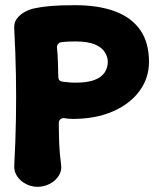

<svg xmlns="http://www.w3.org/2000/svg" viewBox="-20 -706 604 741"><path d="M125 15Q102 15 81 4.5Q60 -6 47 -24.5Q34 -43 35 -66Q40 -161 41.5 -245.5Q43 -330 41.5 -415Q40 -500 35 -594Q33 -618 45.5 -634.5Q58 -651 78.5 -661.5Q99 -672 119 -675Q143 -680 177.5 -683Q212 -686 270 -686Q359 -686 423 -662.5Q487 -639 521 -590.5Q555 -542 555 -467Q555 -405 518.5 -355Q482 -305 415.5 -276Q349 -247 260 -247Q252 -247 243 -248Q234 -249 228 -250Q219 -251 212.5 -245Q206 -239 207 -230Q207 -189 208.5 -151Q210 -113 216 -69Q219 -46 206 -26.5Q193 -7 171 4Q149 15 125 15ZM216 -543Q209 -542 204 -536Q199 -530 200 -521Q203 -493 203.5 -465.5Q204 -438 205 -410Q205 -393 221 -391Q229 -390 242 -388.5Q255 -387 271 -387Q318 -387 345 -397.5Q372 -408 384 -426.5Q396 -445 396 -467Q396 -487 384 -505.5Q372 -524 345 -535Q318 -546 271 -546Q257 -546 243.5 -545.5Q230 -545 216 -543Z"/></svg>

Font: Winky Sans
Style: Bold
Weight: 700
Designer: Simon Atzbach
Foundry: typofactur
Version: Version 1.205